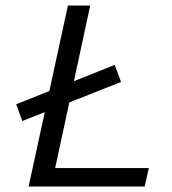

<svg xmlns="http://www.w3.org/2000/svg" viewBox="-20 -678 625 698"><path d="M84 0 227 -658H308L166 0ZM110 0 125 -67H521L506 0ZM61 -238 39 -299 397 -442 420 -380Z"/></svg>

Font: Ysabeau Office Medium
Style: Italic
Weight: 500
Italic angle: -12°
Designer: Christian Thalmann (Catharsis Fonts)
Version: Version 2.001;gftools[0.9.30]; featfreeze: tnum,lnum,ss02